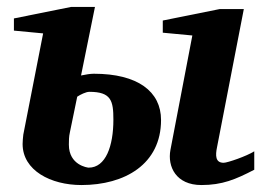

<svg xmlns="http://www.w3.org/2000/svg" viewBox="-20 -520 751 552"><path d="M711 -32V-85C689 -71 634 -52 623 -52C599 -52 599 -73 604 -97L681 -494H612L448 -461V-426L533 -418L470 -89C461 -41 486 12 559 12C619 12 657 -4 711 -32ZM443 -175C443 -257 376 -308 250 -308C240 -308 227 -306 213 -303L253 -500H184L20 -467V-432L104 -424L47 -133C46 -123 45 -115 45 -106C45 -30 126 12 214 12C339 12 443 -48 443 -175ZM306 -176C306 -100 284 -38 235 -38C232 -38 178 -45 178 -104C178 -115 178 -127 181 -140C181 -140 199 -227 202 -242C211 -248 227 -256 237 -256C300 -256 306 -230 306 -176Z"/></svg>

Font: Veleka
Style: Bold Italic
Weight: 700
Italic angle: -12°
Designer: Stefan Peev, Context Ltd, 2016; SIL International, 1997-2014.
Foundry: Stefan Peev, Context Ltd, 2016
Version: Version 5.000